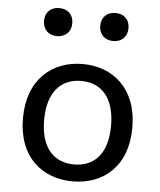

<svg xmlns="http://www.w3.org/2000/svg" viewBox="-55 -817 729 876"><g transform="rotate(5 310.0 -379.0)"><path d="M560.5 -256C560.5 -435.5 448 -525.5 310 -525.5C172.5 -525.5 59.5 -435.5 59.5 -256C59.5 -76 172.5 12 310 12C448 12 560.5 -76 560.5 -256ZM463 -256C463 -125 400 -65.5 310 -65.5C220 -65.5 156.5 -125 156.5 -256C156.5 -387 220 -448 310 -448C400 -448 463 -387 463 -256ZM181 -642C219.5 -642 246 -666.5 246 -706.5C246 -746.5 219.5 -770.5 181 -770.5C143 -770.5 116.5 -746.5 116.5 -706.5C116.5 -666.5 143 -642 181 -642ZM439 -642C477 -642 503.5 -666.5 503.5 -706.5C503.5 -746.5 477 -770.5 439 -770.5C400.5 -770.5 374 -746.5 374 -706.5C374 -666.5 400.5 -642 439 -642Z"/></g></svg>

Font: Monaspace Neon
Style: Regular
Weight: 400
Designer: Riley Cran & the Lettermatic Team
Foundry: Lettermatic
Version: Version 1.200 (Monaspace Neon)